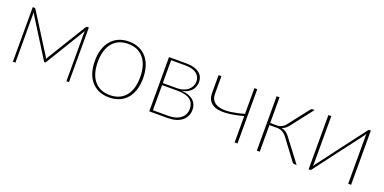

<svg xmlns="http://www.w3.org/2000/svg" viewBox="-14 -1067 3277 1639"><g transform="rotate(20 1624.0 -247.5)"><path d="M346 -118.5Q347.5 -122 349 -125.8Q350.5 -129.5 353 -133.5L572 -490Q575.5 -496 582 -496H597.5V0H574.5V-434.5Q574.5 -439.5 575 -445.5Q575.5 -451.5 576.5 -457L356.5 -95.5Q355 -93 353 -90.8Q351 -88.5 347.5 -88.5H344Q341.5 -88.5 339.2 -90.8Q337 -93 335.5 -95.5L109 -457Q110 -451.5 110.5 -445.5Q111 -439.5 111 -434.5V0H88V-496H103.5Q110.5 -496 114 -490L339 -133.5Z M962 -501Q1014.5 -501 1055.2 -482.8Q1096 -464.5 1124 -431.2Q1152 -398 1166.5 -351Q1181 -304 1181 -246.5Q1181 -189 1166.5 -142.2Q1152 -95.5 1124 -62.5Q1096 -29.5 1055.2 -11.8Q1014.5 6 962 6Q909.5 6 868.8 -11.8Q828 -29.5 800 -62.5Q772 -95.5 757.5 -142.2Q743 -189 743 -246.5Q743 -304 757.5 -351Q772 -398 800 -431.2Q828 -464.5 868.8 -482.8Q909.5 -501 962 -501ZM962 -15Q1010 -15 1046 -31.5Q1082 -48 1106.2 -78.5Q1130.5 -109 1142.5 -151.5Q1154.5 -194 1154.5 -246.5Q1154.5 -299 1142.5 -342Q1130.5 -385 1106.2 -415.8Q1082 -446.5 1046 -463.2Q1010 -480 962 -480Q914 -480 878 -463.2Q842 -446.5 817.8 -415.8Q793.5 -385 781.5 -342Q769.5 -299 769.5 -246.5Q769.5 -194 781.5 -151.5Q793.5 -109 817.8 -78.5Q842 -48 878 -31.5Q914 -15 962 -15Z M1327 -493H1482.5Q1526 -493 1556.2 -483.8Q1586.5 -474.5 1605.2 -459Q1624 -443.5 1632.5 -423.2Q1641 -403 1641 -380.5Q1641 -364 1635.8 -345Q1630.5 -326 1617.8 -309Q1605 -292 1583.5 -278.8Q1562 -265.5 1529 -259.5Q1567 -256.5 1593.8 -246Q1620.5 -235.5 1637.2 -219.5Q1654 -203.5 1661.8 -182.8Q1669.5 -162 1669.5 -138Q1669.5 -106 1657 -80.5Q1644.5 -55 1621.8 -37Q1599 -19 1566.5 -9.5Q1534 0 1494 0H1327ZM1353 -248V-19.5H1494Q1529 -19.5 1557 -27.8Q1585 -36 1604.5 -51.5Q1624 -67 1634.5 -88.8Q1645 -110.5 1645 -137.5Q1645 -162.5 1636.5 -183Q1628 -203.5 1609.8 -218Q1591.5 -232.5 1563 -240.2Q1534.5 -248 1495 -248ZM1353 -266.5H1481Q1511 -266.5 1536.2 -274.5Q1561.5 -282.5 1579.5 -297.2Q1597.5 -312 1607.8 -332.5Q1618 -353 1618 -378Q1618 -396 1611 -413.2Q1604 -430.5 1588 -444Q1572 -457.5 1545.8 -465.8Q1519.5 -474 1481.5 -474H1353Z M2128.5 0H2102.5V-239.5Q2061 -228 2020.8 -220.2Q1980.5 -212.5 1944.2 -210.5Q1908 -208.5 1877.5 -213.5Q1847 -218.5 1824.5 -232.8Q1802 -247 1789.5 -271.5Q1777 -296 1777 -332.5V-493H1803V-335Q1803 -288.5 1826.5 -264.5Q1850 -240.5 1890.8 -233.2Q1931.5 -226 1986 -233.8Q2040.5 -241.5 2102.5 -259V-493H2128.5Z M2614 -484.5Q2617 -488 2621 -490.5Q2625 -493 2630 -493H2649.5L2496 -295.5Q2484.5 -280.5 2470.5 -269.5Q2456.5 -258.5 2437 -253Q2459.5 -248.5 2477 -236.8Q2494.5 -225 2509 -206L2665.5 0H2647Q2633 0 2626.5 -9.5L2486.5 -196.5Q2470.5 -217.5 2449 -229Q2427.5 -240.5 2400.5 -240.5H2331V1H2304.5V-493H2331V-259.5H2394Q2415 -259.5 2435.5 -270.2Q2456 -281 2469 -298.5Z M2774.5 0V-493H2801V-62.5Q2801 -50 2799.5 -39Q2802.5 -44 2805.2 -48.2Q2808 -52.5 2810.5 -56Q2811 -57 2825.5 -76Q2840 -95 2863 -125.2Q2886 -155.5 2915 -194.2Q2944 -233 2974.5 -273Q3046 -367 3136 -486Q3138 -488.5 3141 -490.8Q3144 -493 3146.5 -493H3160.5V0H3134V-430.5Q3134 -436 3134.2 -442Q3134.5 -448 3135 -454Q3130 -444 3124.5 -437Q3123.5 -436 3109.2 -417Q3095 -398 3072 -367.5Q3049 -337 3019.8 -298.5Q2990.5 -260 2960 -220Q2888.5 -126 2799 -7Q2797 -4.5 2794.2 -2.2Q2791.5 0 2788.5 0Z"/></g></svg>

Font: Lato Thin
Style: Regular
Weight: 200
Designer: Lukasz Dziedzic
Foundry: tyPoland Lukasz Dziedzic
Version: Version 2.007; 2014-02-27